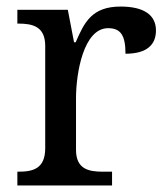

<svg xmlns="http://www.w3.org/2000/svg" viewBox="-20 -566 511 586"><path d="M33 0H322V-42H294C250 -42 212 -50 212 -109V-266C212 -343 235 -480 310 -480C349 -480 363 -457 363 -402C430 -402 456 -431 456 -473C456 -519 421 -546 348 -546C260 -546 237 -497 211 -437H206L187 -536H33V-494H36C80 -494 118 -485 118 -426V-114C118 -51 81 -42 36 -42H33Z"/></svg>

Font: Noto Fangsong KSS Rotated
Style: Regular
Weight: 400
Designer: LIU Zhao, ZHANG Congyu, Kushim JIANG
Foundry: Guyu Beijing Co. Ltd.
Version: Version 1.000;November 16, 2022;FontCreator 11.5.0.2427 64-b